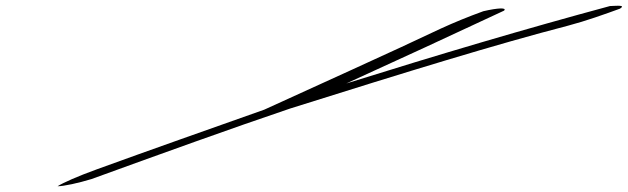

<svg xmlns="http://www.w3.org/2000/svg" viewBox="-20 -633 2181 667"><path d="M1659 -594C1604 -574 1558 -555 1512 -534C1357 -460 1055 -324 898 -252C706 -184 504 -113 317 -45C248 -20 199 2 180 14C202 14 252 3 298 -11C543 -100 784 -187 988 -256C1401 -386 1704 -479 1954 -544C2015 -560 2082 -584 2134 -603C2154 -616 2126 -613 2099 -612C1806 -533 1509 -445 1183 -343C1376 -431 1541 -507 1731 -596C1742 -607 1711 -606 1659 -594Z"/></svg>

Font: Snowfall
Style: UltraObl
Weight: 400
Designer: Jasper
Foundry: Cannot Into Space Fonts
Version: Version 0.9